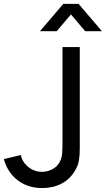

<svg xmlns="http://www.w3.org/2000/svg" viewBox="-20 -965 551 1000"><path d="M275.5 -802.5H188L310 -945H389L511 -802.5H423.5L349.5 -890ZM0 -136.5 88.5 -157.5Q93.5 -133 109.5 -113Q125.5 -93 148.8 -81.5Q172 -70 198 -70Q226 -70 252.5 -83.5Q279 -97 292.5 -124.5Q301.5 -142 303.5 -163.5Q305.5 -185 305.5 -226V-720H395.5V-226V-194Q395.5 -155 391.2 -129.8Q387 -104.5 372 -78.5Q345.5 -32 300.8 -8.8Q256 14.5 200 14.5Q125 14.5 72.2 -26Q19.5 -66.5 0 -136.5Z"/></svg>

Font: CCSD_manrope Medium
Style: Regular
Weight: 500
Designer: Mikhail Sharanda
Foundry: Mikhail Sharanda
Version: Version 4.503